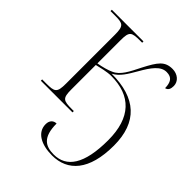

<svg xmlns="http://www.w3.org/2000/svg" viewBox="-219 -663 1025 1025"><g transform="rotate(45 293.5 -151.0)"><path d="M352 240C470 240 549 156 549 -31C549 -208 452 -294 269 -294C309 -315 331 -354 359 -402C395 -465 426 -508 470 -508C512 -508 524 -483 525 -441C544 -445 550 -461 550 -482C550 -517 519 -542 481 -542C423 -542 401 -511 359 -430C329 -370 306 -322 264 -304C244 -294 207 -284 176 -279V-454C176 -520 187 -526 253 -526H267V-536H28V-526H63C121 -526 134 -520 134 -453V-84C134 -15 122 -10 56 -10H28V0H267V-10H254C188 -10 176 -15 176 -83V-267C201 -273 244 -284 275 -284C425 -284 507 -200 507 -30C507 152 451 230 355 230C293 230 249 206 249 102C227 102 210 117 210 146C210 208 271 240 352 240Z"/></g></svg>

Font: Noto Serif Display ExtraLight
Style: Regular
Weight: 200
Designer: Monotype Design Team
Foundry: Monotype Imaging Inc.
Version: Version 2.009